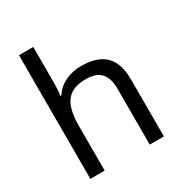

<svg xmlns="http://www.w3.org/2000/svg" viewBox="-176 -891 970 1022"><g transform="rotate(-30 309.0 -380.0)"><path d="M173 -537Q173 -518 171.5 -498Q170 -478 168 -462H174Q191 -490 217 -508Q243 -526 275 -535.5Q307 -545 341 -545Q406 -545 449.5 -524.5Q493 -504 515 -461Q537 -418 537 -349V0H450V-343Q450 -408 421 -440Q392 -472 330 -472Q270 -472 236 -449.5Q202 -427 187.5 -383.5Q173 -340 173 -277V0H85V-760H173Z"/></g></svg>

Font: lkorean25
Style: Book
Weight: 400
Designer: Jelle Bosma - Monotype Design Team
Foundry: Monotype Imaging Inc.
Version: Version 2.003